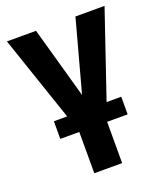

<svg xmlns="http://www.w3.org/2000/svg" viewBox="-135 -619 781 914"><g transform="rotate(-20 255.0 -162.0)"><path d="M429.7 -5.4H325.7V203.6H184.6V-5.4H88.4V-94.7H155.8L8.3 -528.3H155.8L257.3 -166.5L355.5 -528.3H502.9L355.5 -94.7H429.7Z"/></g></svg>

Font: MAUL Bold
Style: Bold
Weight: 700
Designer: MAUL
Version: Version 1.0; 2020; ttfautohint (v1.8.3)